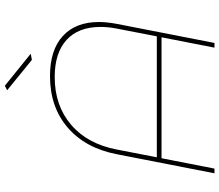

<svg xmlns="http://www.w3.org/2000/svg" viewBox="-78 -854 931 816"><g transform="rotate(-90 388.0 -445.5)"><path d="M432 -891 568 -781 542 -776 413 -881ZM703 -491Q703 -458 695 -415L614 0H594L638 -225H124L80 0H60L141 -415Q167 -549 254.5 -624Q342 -699 473 -699Q584 -699 643.5 -644.5Q703 -590 703 -491ZM682 -485Q682 -578 627 -628.5Q572 -679 469 -679Q348 -679 266.5 -609.5Q185 -540 161 -415L128 -245H642L675 -415Q682 -450 682 -485Z"/></g></svg>

Font: TypoPRO Montserrat Alternates
Style: Italic
Weight: 250
Italic angle: -11.3°
Designer: Julieta Ulanovsky
Foundry: Julieta Ulanovsky
Version: Version 6.001